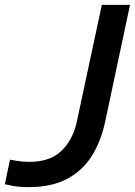

<svg xmlns="http://www.w3.org/2000/svg" viewBox="-28 -760 555 790"><path d="M89 10Q49 10 20.5 4Q-8 -2 -8 -2L13 -103Q13 -103 39 -98.5Q65 -94 93 -94Q178 -94 225 -139.5Q272 -185 288 -259L391 -740H507L404 -256Q387 -178 349.5 -118Q312 -58 248 -24Q184 10 89 10Z"/></svg>

Font: Be Vietnam Pro Medium
Style: Italic
Weight: 500
Italic angle: -12°
Designer: Lam Bao, Tony Le, Vietanh Nguyen
Foundry: Yellow Type Foundry
Version: Version 1.002; ttfautohint (v1.8.3)